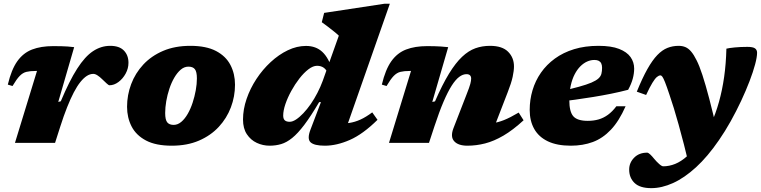

<svg xmlns="http://www.w3.org/2000/svg" viewBox="-20 -759 4042 1020"><path d="M176.5 -382Q175 -382 173.2 -382Q171.5 -382 169 -382Q139.5 -382 120.2 -377.2Q101 -372.5 84.5 -355.5Q68 -338.5 46.5 -302L21.5 -309.5Q40.5 -389.5 72 -433.8Q103.5 -478 150.5 -496Q197.5 -514 262 -514Q288.5 -514 305.8 -513.5Q323 -513 338.8 -512Q354.5 -511 374 -508.5L289.5 -217.5L303 -221Q348.5 -329.5 390 -394.2Q431.5 -459 474.2 -487.2Q517 -515.5 565.5 -515.5Q614 -515.5 638.2 -490.5Q662.5 -465.5 662.5 -425.5Q662.5 -395.5 647.5 -368Q632.5 -340.5 609.2 -323.2Q586 -306 561.5 -306Q557 -306 546 -316.2Q535 -326.5 523 -338Q511 -350 498.5 -358.2Q486 -366.5 475.5 -366.5Q458.5 -366.5 441.5 -355.8Q424.5 -345 407 -323.2Q389.5 -301.5 372 -268Q354.5 -234.5 336.5 -189.2Q318.5 -144 300 -86L272.5 0H59.5Z M991 -515.5Q1075.5 -515.5 1127.8 -488Q1180 -460.5 1204.2 -413.8Q1228.5 -367 1228.5 -309Q1228.5 -246.5 1206.5 -188.5Q1184.5 -130.5 1142 -84.8Q1099.5 -39 1037 -12Q974.5 15 892.5 15Q808 15 755.8 -12.5Q703.5 -40 679.2 -87Q655 -134 655 -191.5Q655 -254 676.8 -312Q698.5 -370 741.2 -416Q784 -462 846.8 -488.8Q909.5 -515.5 991 -515.5ZM902.5 -95.5Q924 -95.5 943 -111.5Q962 -127.5 977.2 -154Q992.5 -180.5 1003.2 -213.2Q1014 -246 1020 -279.5Q1026 -313 1026 -342Q1026 -378 1015.2 -391.5Q1004.5 -405 981 -405Q959 -405 940.2 -389Q921.5 -373 906 -346.5Q890.5 -320 879.8 -287.5Q869 -255 863.2 -221.5Q857.5 -188 857.5 -158.5Q857.5 -122.5 868.5 -109Q879.5 -95.5 902.5 -95.5Z M1728.5 -354.5Q1716.5 -387 1701.2 -398.2Q1686 -409.5 1664.5 -409.5Q1643 -409.5 1618.5 -390.8Q1594 -372 1570.5 -341.8Q1547 -311.5 1527.5 -276Q1508 -240.5 1496.2 -206Q1484.5 -171.5 1484.5 -145Q1484.5 -127.5 1493 -119.8Q1501.5 -112 1519 -112Q1534 -112 1552.5 -124Q1571 -136 1591.2 -157.2Q1611.5 -178.5 1630.8 -206.2Q1650 -234 1666.2 -265.5Q1682.5 -297 1694.5 -329.5L1780 -569.5Q1771.5 -578 1755 -591.2Q1738.5 -604.5 1720.8 -618Q1703 -631.5 1689.5 -641L1702 -690.5L2021.5 -739H2051L1805 -37.5L1764.5 -101.5Q1804 -101 1835 -105.8Q1866 -110.5 1895 -123.8Q1924 -137 1957.5 -162L1985.5 -122.5Q1908 -46 1838.2 -15.5Q1768.5 15 1706 15Q1649 15 1629.8 -3.2Q1610.5 -21.5 1629.5 -70.5L1685 -216.5H1675.5Q1631.5 -142 1596.8 -96Q1562 -50 1532.2 -26Q1502.5 -2 1473.5 6.5Q1444.5 15 1412.5 15Q1376.5 15 1344.2 0Q1312 -15 1291.5 -45.8Q1271 -76.5 1271 -124Q1271 -178 1290 -233.5Q1309 -289 1342 -339.2Q1375 -389.5 1418 -429.2Q1461 -469 1509 -492Q1557 -515 1605.5 -515Q1658.5 -515 1692.5 -483.2Q1726.5 -451.5 1747 -383.5Z M2033.5 -302 2008.5 -309.5Q2027.5 -389.5 2059 -433.8Q2090.5 -478 2137.5 -496Q2184.5 -514 2249 -514Q2271.5 -514 2287.8 -513.5Q2304 -513 2321 -512Q2338 -511 2361 -508.5L2276.5 -217.5L2291 -220.5Q2330 -310 2365.2 -367.5Q2400.5 -425 2434.8 -457.2Q2469 -489.5 2505.2 -502.5Q2541.5 -515.5 2583 -515.5Q2648 -515.5 2679.2 -484.2Q2710.5 -453 2710.5 -406Q2710.5 -383.5 2703.5 -350.8Q2696.5 -318 2677 -268.5L2590 -43.5L2535.5 -104Q2567.5 -101.5 2596 -104.8Q2624.5 -108 2657.2 -121Q2690 -134 2735.5 -161L2761.5 -120Q2705 -68 2654.5 -38.5Q2604 -9 2557 3Q2510 15 2463.5 15Q2414 15 2392.8 -8.8Q2371.5 -32.5 2389 -78L2458.5 -257Q2474 -296 2478.5 -313.2Q2483 -330.5 2483 -341.5Q2483 -352.5 2477 -358.8Q2471 -365 2458 -365Q2439 -365 2419.5 -350.5Q2400 -336 2379.5 -303.8Q2359 -271.5 2336.2 -218.5Q2313.5 -165.5 2288 -88L2259 0H2046.5L2163.5 -382Q2162 -382 2160.2 -382Q2158.5 -382 2156 -382Q2126.5 -382 2107.2 -377.2Q2088 -372.5 2071.5 -355.5Q2055 -338.5 2033.5 -302Z M3137.5 -440.5Q3118 -440.5 3099 -432Q3080 -423.5 3063 -406.5Q3046 -389.5 3032.8 -364Q3019.5 -338.5 3012 -304.2Q3004.5 -270 3004.5 -226.5Q3004.5 -165.5 3025.8 -141.2Q3047 -117 3102.5 -117Q3133.5 -117 3159.8 -124.5Q3186 -132 3209.5 -149Q3233 -166 3254.5 -194.5H3303.5Q3269 -116 3225.5 -70Q3182 -24 3129.2 -4.5Q3076.5 15 3012.5 15Q2939.5 15 2891 -8Q2842.5 -31 2818.2 -73.8Q2794 -116.5 2794 -175Q2794 -229 2809 -279.5Q2824 -330 2853.8 -372.8Q2883.5 -415.5 2927.8 -447.8Q2972 -480 3030 -497.8Q3088 -515.5 3159.5 -515.5Q3227.5 -515.5 3269 -499.2Q3310.5 -483 3329.8 -455.8Q3349 -428.5 3349 -394.5Q3349 -368.5 3341.5 -340.8Q3334 -313 3317 -282Q3273 -270.5 3226 -261Q3179 -251.5 3131.2 -243.8Q3083.5 -236 3036.2 -229.5Q2989 -223 2944 -218.5L2947 -270Q3012 -286 3054.5 -297.8Q3097 -309.5 3122 -320.2Q3147 -331 3159.2 -342.2Q3171.5 -353.5 3175 -367.2Q3178.5 -381 3178.5 -399Q3178.5 -412.5 3174.2 -421.8Q3170 -431 3161 -435.8Q3152 -440.5 3137.5 -440.5Z M3412.5 -254.5 3363 -272Q3392.5 -344.5 3419.2 -392Q3446 -439.5 3472 -466.5Q3498 -493.5 3525.8 -504.5Q3553.5 -515.5 3585.5 -515.5Q3605.5 -515.5 3621.8 -508.5Q3638 -501.5 3652.2 -484.5Q3666.5 -467.5 3680.5 -439Q3695 -411 3711.5 -360.8Q3728 -310.5 3748 -234.5Q3768 -158.5 3792 -52L3645.5 138.5Q3628.5 67 3613.5 8.8Q3598.5 -49.5 3585.2 -97Q3572 -144.5 3560 -183.5Q3548 -222.5 3536.5 -256Q3521.5 -301 3512.8 -322.8Q3504 -344.5 3498.8 -351.5Q3493.5 -358.5 3488.5 -358.5Q3480 -358.5 3469.8 -350Q3459.5 -341.5 3445.8 -319Q3432 -296.5 3412.5 -254.5ZM3689 -1 3698 6Q3731.5 -43.5 3756.8 -99.2Q3782 -155 3799.5 -217.5Q3817 -280 3827 -350.2Q3837 -420.5 3839 -500.5Q3853 -504 3883.5 -507Q3914 -510 3950.5 -510Q3980 -510 3991 -502Q4002 -494 4002 -479Q4002 -456 3991.5 -416.8Q3981 -377.5 3962 -327.8Q3943 -278 3917.5 -223.5Q3892 -169 3862 -115.2Q3832 -61.5 3799.5 -14.5Q3739.5 73 3677.8 129.5Q3616 186 3556 213.2Q3496 240.5 3440 240.5Q3379.5 240.5 3351 213Q3322.5 185.5 3322.5 142Q3322.5 105.5 3348.8 78.8Q3375 52 3418 52Q3424 52 3434 61.2Q3444 70.5 3456 85.5Q3468 100 3481.8 112.2Q3495.5 124.5 3503.5 124.5Q3535 124.5 3566.8 111.8Q3598.5 99 3629.8 71Q3661 43 3689 -1Z"/></svg>

Font: Newsreader 9pt ExtraBold
Style: Italic
Weight: 800
Italic angle: -17°
Designer: Hugues Gentile
Foundry: Production Type
Version: Version 1.003